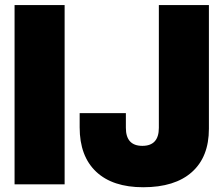

<svg xmlns="http://www.w3.org/2000/svg" viewBox="-20 -748 907 779"><path d="M242.2 -727.5V0H39.1V-727.5ZM561 11.7Q437 11.7 370.1 -51.3Q303.2 -114.3 303.2 -231.4V-289.1H490.7V-229.5Q490.7 -156.2 557.6 -156.2Q624.5 -156.2 624.5 -229.5V-727.5H827.6V-225.6Q827.6 -111.3 758.5 -49.8Q689.5 11.7 561 11.7Z"/></svg>

Font: Inter Display Black
Style: Regular
Weight: 900
Designer: Rasmus Andersson
Foundry: rsms
Version: Version 4.000;git-a52131595